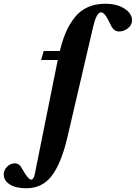

<svg xmlns="http://www.w3.org/2000/svg" viewBox="-114 -762 724 1024"><path d="M-94 168Q-94 145 -76 127Q-58 109 -34 109Q-24 109 -15.5 114.5Q-7 120 -4.5 124Q-2 128 5 140Q37 196 52 196Q65 196 71 169L194 -442H105L119 -490H205L212 -516Q225 -564 242 -600.5Q259 -637 286 -671Q313 -705 354 -723.5Q395 -742 447 -742Q510 -742 550 -716Q590 -690 590 -654Q590 -628 568 -611Q546 -594 521 -594Q494 -594 479 -624Q459 -666 447.5 -681Q436 -696 424 -696Q401 -696 383 -620L245 -28Q212 111 161.5 176.5Q111 242 26 242Q-30 242 -62 221.5Q-94 201 -94 168Z"/></svg>

Font: Heuristica
Style: Bold Italic
Weight: 700
Italic angle: -13°
Version: Version 1.0.2